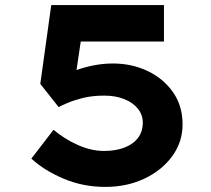

<svg xmlns="http://www.w3.org/2000/svg" viewBox="-20 -726 827 753"><path d="M393 7Q306 7 230 -25Q154 -57 103 -104L190 -217Q231 -182 284 -158Q337 -134 388 -134Q433 -134 467.5 -147Q502 -160 521 -185Q540 -210 540 -245Q540 -276 520.5 -300Q501 -324 467 -337.5Q433 -351 389 -351Q341 -351 304 -341.5Q267 -332 243 -321.5Q219 -311 210 -306L138 -397L181 -706H623V-563H262L305 -619L272 -397L213 -417Q234 -433 267.5 -446.5Q301 -460 341.5 -468.5Q382 -477 423 -477Q497 -477 559 -447.5Q621 -418 658.5 -364.5Q696 -311 696 -238Q696 -169 655.5 -113.5Q615 -58 546.5 -25.5Q478 7 393 7Z"/></svg>

Font: Lexend Zetta
Style: Bold
Weight: 700
Designer: Bonnie Shaver-Troup, Thomas Jockin
Foundry: Lexend
Version: Version 1.007